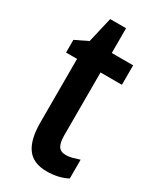

<svg xmlns="http://www.w3.org/2000/svg" viewBox="-175 -718 652 786"><g transform="rotate(30 151.5 -325.0)"><path d="M223 -87Q237 -87 252 -91Q267 -95 285 -101V-12Q243 10 188 10Q124 10 95 -30Q66 -70 66 -151V-451H14V-511L74 -540L102 -660H177V-543H278V-451H177V-153Q177 -120 187 -103.5Q197 -87 223 -87Z"/></g></svg>

Font: Noto Sans Malayalam ExtraCondensed SemiBold
Style: Regular
Weight: 600
Width: 2
Designer: Jelle Bosma - Monotype Design Team
Foundry: Monotype Imaging Inc.
Version: Version 2.104; ttfautohint (v1.8.4.7-5d5b)